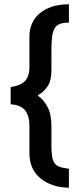

<svg xmlns="http://www.w3.org/2000/svg" viewBox="-20 -725 365 900"><path d="M303 -619Q277 -619 261 -613Q245 -607 236 -592Q227 -577 224 -551Q221 -525 221 -486V-393Q221 -347 202.5 -319.5Q184 -292 158 -279V-276Q184 -259 202.5 -224Q221 -189 221 -135V-43Q221 -10 224.5 10Q228 30 237 41.5Q246 53 262 58Q278 63 303 66V155Q220 153 169 110.5Q118 68 118 -7V-135Q118 -182 97 -208Q76 -234 30 -236V-317Q75 -323 96.5 -344.5Q118 -366 118 -415V-555Q118 -587 130 -614.5Q142 -642 165.5 -662Q189 -682 223.5 -693.5Q258 -705 303 -705Z"/></svg>

Font: Mukta Mahee ExtraBold
Style: Regular
Weight: 800
Designer: Shuchita Grover, Noopur Datye, Girish Dalvi, Yashodeep Gholap
Foundry: Ek Type
Version: Version 2.538;PS 1.000;hotconv 16.6.51;makeotf.lib2.5.65220;